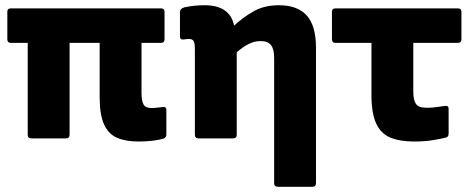

<svg xmlns="http://www.w3.org/2000/svg" viewBox="-20 -529 1801 734"><path d="M510 12Q460 12 427 -2.5Q394 -17 377.5 -54Q361 -91 361 -157V-365H246V-14Q246 0 232 0H100Q86 0 86 -14V-365H22Q8 -365 8 -379V-484Q8 -497 22 -497H595Q609 -497 609 -484V-379Q609 -365 595 -365H521V-175Q521 -144 528.5 -130Q536 -116 560 -116Q571 -116 581.5 -117.5Q592 -119 604 -120Q616 -121 616 -109V-15Q616 -3 605 1Q589 6 563 9Q537 12 510 12Z M739 0Q725 0 725 -14V-340Q725 -365 720 -372.5Q715 -380 702 -380Q695 -380 690 -379Q685 -378 680 -378Q668 -377 668 -390V-484Q668 -496 685 -501Q722 -509 762 -509Q859 -509 875 -431Q908 -462 949 -485.5Q990 -509 1046 -509Q1117 -509 1152.5 -470Q1188 -431 1188 -346V171Q1188 185 1174 185H1042Q1028 185 1028 171V-309Q1028 -341 1016 -356.5Q1004 -372 976 -372Q952 -372 929 -360Q906 -348 885 -329V-14Q885 0 871 0Z M1563 12Q1509 12 1472.5 -3Q1436 -18 1418 -57Q1400 -96 1400 -167V-365H1263Q1249 -365 1249 -379V-484Q1249 -497 1263 -497H1730Q1744 -497 1744 -484V-379Q1744 -365 1730 -365H1560V-179Q1560 -147 1570 -132Q1580 -117 1612 -117Q1634 -117 1652 -120Q1670 -123 1682 -124Q1695 -126 1695 -113V-18Q1695 -5 1684 -3Q1665 2 1634 7Q1603 12 1563 12Z"/></svg>

Font: Sofia Sans Black
Style: Regular
Weight: 900
Designer: Botio Nikoltchev, Ani Petrova
Foundry: lettersoup
Version: Version 4.100; ttfautohint (v1.8.3)